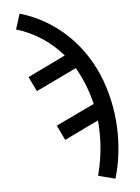

<svg xmlns="http://www.w3.org/2000/svg" viewBox="-53 -570 607 835"><g transform="rotate(-5 250.0 -152.5)"><path d="M417 223 343 204Q354 162 360 118.5Q366 75 366 31Q366 14 365.5 -2.5Q365 -19 363 -36L214 36L183 -29L351 -109Q341 -152 325 -192.5Q309 -233 287 -271L110 -186L79 -250L244 -330Q205 -376 153 -410Q101 -444 43 -461L64 -528Q122 -512 175 -481Q228 -450 271.5 -408Q315 -366 348 -314.5Q381 -263 402 -206Q423 -149 433.5 -89Q444 -29 444 31Q444 80 437.5 128Q431 176 417 223Z"/></g></svg>

Font: Zed Mono
Style: Regular
Weight: 400
Monospace: yes
Designer: Belleve Invis
Foundry: Belleve Invis
Version: Version 1.0.0; ttfautohint (v1.8.4)